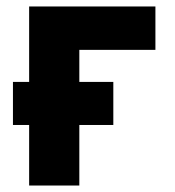

<svg xmlns="http://www.w3.org/2000/svg" viewBox="-20 -573 540 593"><path d="M70 0V-187H20V-320H70V-553H460V-419H225V-320H330V-187H225V0Z"/></svg>

Font: Noto Sans Mono ExtraCondensed Black
Style: Regular
Weight: 900
Width: 2
Designer: Monotype Design Team
Foundry: Monotype Imaging Inc.
Version: Version 2.014